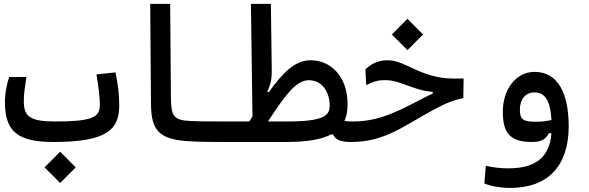

<svg xmlns="http://www.w3.org/2000/svg" viewBox="-20 -713 2970 968"><path d="M248.5 2.9C521.5 2.9 581.1 -60.5 581.1 -182.1C581.1 -243.2 574.7 -282.7 562.5 -348.1L466.3 -337.9C477.5 -268.6 483.4 -226.6 483.4 -183.1C483.4 -119.6 439 -100.6 258.3 -100.6C136.2 -100.6 100.1 -123 100.1 -200.7C100.1 -240.7 104.5 -267.1 113.3 -324.7H26.4C16.6 -297.4 4.9 -247.6 4.9 -197.3C4.9 -51.3 68.8 2.9 248.5 2.9ZM283.2 209.5 361.8 130.9 283.2 51.8 204.6 130.9Z M1166 2.9C1186 2.9 1198.7 -12.7 1198.7 -54.2C1198.7 -84.5 1190.9 -100.6 1171.9 -100.6C1158.7 -100.6 1146 -100.6 1133.8 -100.6C1053.2 -100.6 997.1 -100.6 939.9 -103C855 -106.9 842.8 -127.4 841.8 -220.2L837.9 -693.4H737.3L741.2 -188.5C742.2 -57.1 781.2 -13.2 918 -2C981.4 2.9 1046.4 2.9 1128.4 2.9C1140.6 2.9 1152.8 2.9 1166 2.9Z M1752.4 2.9C1782.2 2.9 1796.9 -15.1 1796.9 -56.6C1796.9 -89.8 1785.2 -100.6 1757.8 -100.6C1743.2 -100.6 1730.5 -101.1 1716.8 -103C1728 -127.4 1732.4 -155.8 1732.4 -188C1732.4 -329.1 1646 -409.2 1546.9 -409.2C1471.2 -409.2 1411.6 -355 1334.5 -247.1L1327.6 -252C1344.7 -286.1 1350.6 -315.9 1350.1 -358.4L1345.7 -693.4H1245.1L1252.9 -125.5C1247.6 -117.2 1242.7 -108.9 1236.8 -100.6H1171.9L1166 2.9H1418.9C1527.3 2.9 1601.1 -9.8 1649.9 -35.2H1658.7C1672.9 -5.9 1700.7 2.9 1752.4 2.9ZM1331.1 -100.6C1408.7 -218.8 1468.3 -308.6 1536.6 -308.6C1602.5 -308.6 1642.1 -252 1642.1 -179.7C1642.1 -130.9 1613.3 -100.6 1429.2 -100.6Z M1748 2.9C1919.9 2.9 2009.8 -75.2 2167 -160.2C2234.9 -196.8 2267.1 -207 2315.9 -219.2L2317.4 -317.4C2245.1 -315.4 2207.5 -316.9 2145 -335.4C2053.7 -362.8 2003.9 -409.2 1932.1 -409.2C1894 -409.2 1853 -394.5 1822.3 -362.8L1826.2 -284.2C1865.2 -302.7 1885.7 -309.1 1921.9 -309.1C1971.7 -309.1 2010.7 -289.1 2063.5 -271.5C2107.4 -256.8 2130.9 -252 2161.6 -250V-241.2C2136.7 -230 2110.8 -216.8 2070.8 -195.8C1953.6 -134.8 1870.6 -100.6 1757.8 -100.6C1735.8 -100.6 1723.6 -82.5 1723.6 -51.3C1723.6 -11.2 1732.4 2.9 1748 2.9ZM2034.2 -460.4 2112.8 -539.1 2034.2 -618.2 1955.6 -539.1Z M2551.8 234.4C2744.1 234.4 2847.2 122.6 2847.2 -76.7C2847.2 -245.1 2791 -350.6 2675.8 -350.6C2577.6 -350.6 2515.1 -258.3 2515.1 -149.9C2515.1 -47.9 2546.9 2.9 2660.6 2.9C2712.4 2.9 2732.4 -12.7 2747.1 -41.5H2760.3C2750 90.8 2667 135.7 2543 135.7C2499 135.7 2467.3 130.9 2429.2 123L2421.9 211.9C2455.6 226.1 2505.4 234.4 2551.8 234.4ZM2760.3 -107.9C2732.9 -102.1 2710.4 -99.1 2682.1 -99.1C2616.2 -99.1 2601.1 -111.3 2601.1 -160.2C2601.1 -212.4 2629.4 -247.1 2674.3 -247.1C2727.5 -247.1 2754.9 -207 2760.3 -107.9Z"/></svg>

Font: Cascadia Mono NF
Style: Regular
Weight: 400
Monospace: yes
Designer: Aaron Bell
Foundry: Saja Typeworks
Version: Version 2404.023